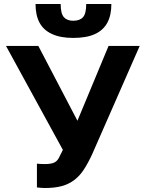

<svg xmlns="http://www.w3.org/2000/svg" viewBox="-20 -930 729 962"><path d="M205 12Q194 12 183.5 11Q173 10 165 9V-110Q173 -109 183.5 -108.5Q194 -108 205 -108Q235 -108 250.5 -115Q266 -122 274.5 -138Q283 -154 295 -179L10 -700H172L368 -325L524 -700H680L443 -160Q422 -114 400.5 -81Q379 -48 351.5 -27.5Q324 -7 289 2.5Q254 12 205 12ZM347 -740Q283 -740 240.5 -759.5Q198 -779 178 -816.5Q158 -854 158 -910H284Q284 -862 300 -844Q316 -826 347 -826Q380 -826 396 -844Q412 -862 412 -910H538Q538 -854 518 -816.5Q498 -779 456 -759.5Q414 -740 347 -740Z"/></svg>

Font: Golos Text SemiBold
Style: Regular
Weight: 600
Designer: A.Korolkova, Vitaly Kuzmin
Foundry: ParaType Ltd
Version: Version 2.004